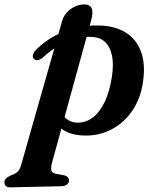

<svg xmlns="http://www.w3.org/2000/svg" viewBox="-92 -586 687 847"><path d="M310 -496 137 133.5Q131.5 156 134.8 166.8Q138 177.5 156 181L186.5 186.5Q200.5 189 206.5 195.2Q212.5 201.5 212.5 210Q212.5 221 203.2 228Q194 235 179 235.5L-46 240.5Q-58.5 241 -65.5 234.8Q-72.5 228.5 -72.5 219Q-72.5 210 -66.8 203Q-61 196 -47 189Q-31 183.5 -22.2 177.8Q-13.5 172 -8.2 164.2Q-3 156.5 0.5 144.5L181.5 -491.5Q185.5 -507 193.2 -518.8Q201 -530.5 211.2 -539.5Q221.5 -548.5 233 -554.5Q244.5 -560.5 256.5 -563.5Q268.5 -566.5 279 -566.5Q305 -566.5 312.5 -549.2Q320 -532 310 -496ZM95 -330.5Q85 -322.5 74.5 -320.8Q64 -319 57 -326.5Q50 -333.5 54 -346Q58 -358.5 70.5 -370Q104.5 -403 146.8 -426.5Q189 -450 239 -462.5Q289 -475 345.5 -473.5Q414 -472 461 -443.5Q508 -415 529 -361Q550 -307 539.5 -229.5Q530 -155 493.2 -100Q456.5 -45 401.2 -15.8Q346 13.5 281 12Q222 10.5 185.2 -13.8Q148.5 -38 137 -77L175.5 -96Q187 -72 205 -59Q223 -46 248 -45Q282.5 -43.5 313.2 -64.5Q344 -85.5 367.2 -131Q390.5 -176.5 401.5 -246.5Q410 -302.5 402 -340.8Q394 -379 373 -399.5Q352 -420 320.5 -422.5Q269 -427.5 211.5 -406Q154 -384.5 95 -330.5Z"/></svg>

Font: Fraunces SemiBold
Style: Italic
Weight: 600
Italic angle: -16°
Version: Version 1.000;[b76b70a41]